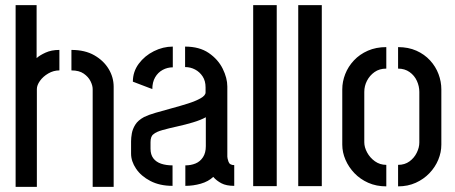

<svg xmlns="http://www.w3.org/2000/svg" viewBox="-20 -727 1777 750"><path d="M41 3V-707H123V-500Q135 -511 158 -521.5Q181 -532 212 -532V-452Q189 -452 168.5 -440Q148 -428 136 -411Q124 -394 124 -379V3ZM342 3V-379Q342 -393 333.5 -410Q325 -427 307 -439.5Q289 -452 259 -452V-532Q312 -532 348.5 -511Q385 -490 404.5 -457.5Q424 -425 424 -388V3Z M654 -1Q604 -1 567.5 -20Q531 -39 511.5 -68Q492 -97 492 -127V-175Q492 -189 495 -206Q498 -223 508.5 -240Q519 -257 543 -270Q559 -278 588 -286.5Q617 -295 650.5 -304Q684 -313 714 -322.5Q744 -332 763.5 -343Q783 -354 783 -366V-386Q783 -411 771.5 -428.5Q760 -446 742 -455.5Q724 -465 703 -465V-545Q759 -545 795.5 -520Q832 -495 850 -458.5Q868 -422 868 -389V-115Q868 -109 872.5 -95.5Q877 -82 895 -82V-1Q864 -1 845 -11Q826 -21 813 -36Q794 -18 764.5 -9.5Q735 -1 704 -1V-81Q726 -81 744 -88.5Q762 -96 773 -113Q784 -130 784 -156V-269Q764 -258 734 -249Q704 -240 672 -233Q640 -226 615 -219Q590 -212 580 -203Q568 -195 568 -172V-146Q568 -123 579 -108.5Q590 -94 609.5 -87.5Q629 -81 654 -81ZM575 -379 499 -408Q499 -447 522 -478Q545 -509 581 -527Q617 -545 655 -545V-464Q634 -464 615.5 -454Q597 -444 586 -425Q575 -406 575 -379Z M969 0V-707H1061V0Z M1145 0V-707H1237V0Z M1489 1Q1450 1 1418.5 -13Q1387 -27 1364.5 -50.5Q1342 -74 1329.5 -103Q1317 -132 1317 -162V-378Q1317 -408 1328.5 -437.5Q1340 -467 1362.5 -491Q1385 -515 1417 -529Q1449 -543 1489 -543V-459Q1462 -459 1443 -445.5Q1424 -432 1413.5 -411.5Q1403 -391 1403 -368V-171Q1403 -152 1414 -131.5Q1425 -111 1444.5 -97Q1464 -83 1489 -83ZM1535 1V-83Q1561 -83 1579.5 -96.5Q1598 -110 1608 -130.5Q1618 -151 1618 -170V-368Q1618 -390 1608.5 -411Q1599 -432 1580 -445.5Q1561 -459 1535 -459V-543Q1575 -543 1606.5 -529Q1638 -515 1660 -491Q1682 -467 1693 -437.5Q1704 -408 1704 -378V-162Q1704 -132 1692 -103Q1680 -74 1657.5 -50.5Q1635 -27 1604 -13Q1573 1 1535 1Z"/></svg>

Font: Stick No Bills Medium
Style: Regular
Weight: 500
Version: Version 2.000